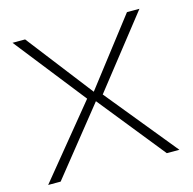

<svg xmlns="http://www.w3.org/2000/svg" viewBox="-91 -682 777 773"><g transform="rotate(-15 298.0 -295.0)"><path d="M17 0H69L290 -276L511.5 0H564L323.5 -295L555.5 -590H503.5L291.5 -315L79 -590H26.5L258.5 -295Z"/></g></svg>

Font: Anybody SemiExpanded ExtraLight
Style: Regular
Weight: 250
Width: 6
Version: Version 1.113;gftools[0.9.25]